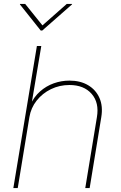

<svg xmlns="http://www.w3.org/2000/svg" viewBox="-20 -963 617 983"><path d="M130.4 -362.8 70.8 0H48.3L168.9 -727.5H191.4L140.6 -425.3H134.8Q153.8 -467.3 185.1 -494.9Q216.3 -522.5 255.1 -536.4Q293.9 -550.3 335.4 -550.3Q391.6 -550.3 431.4 -526.6Q471.2 -502.9 489.5 -460.9Q507.8 -418.9 498.5 -362.8L439 0H416.5L476.1 -362.8Q488.8 -437 449.2 -482.4Q409.7 -527.8 335.4 -527.8Q284.7 -527.8 241 -506.6Q197.3 -485.4 167.7 -448Q138.2 -410.6 130.4 -362.8ZM108.9 -942.9 197.3 -833 321.8 -942.9H349.1L348.6 -940.4L196.3 -806.6H188.5L82 -940.4L82.5 -942.9Z"/></svg>

Font: Inter 16pt Thin
Style: Italic
Weight: 250
Italic angle: -9.3988°
Version: Version 4.001;git-66647c0bb